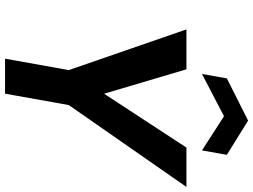

<svg xmlns="http://www.w3.org/2000/svg" viewBox="-138 -840 978 741"><g transform="rotate(90 350.5 -469.0)"><path d="M206 0 250 -246 93 -700H247L347 -363L330 -365L549 -700H701L385 -246L341 0ZM265 -760 282 -856 445 -938 577 -856 560 -760 428 -845Z"/></g></svg>

Font: DM Sans 17pt
Style: Bold Italic
Weight: 700
Italic angle: -10°
Version: Version 4.004;gftools[0.9.30]